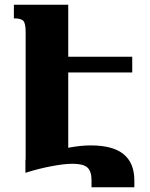

<svg xmlns="http://www.w3.org/2000/svg" viewBox="-20 -734 637 816"><path d="M551 33V62H369V32Q369 -6 351.5 -22Q334 -38 289 -38Q253 -38 198 -27.5Q143 -17 93 -1L89 0H88V-55H89V-598Q89 -635 79 -645.5Q69 -656 39 -656V-714H270V-493H542V-426H270V-106Q321 -116 366 -116Q460 -116 505.5 -78.5Q551 -41 551 33Z"/></svg>

Font: Noto Serif Armenian Black Narrow
Style: Regular
Weight: 900
Width: 4
Designer: Monotype Design team
Foundry: Monotype Imaging Inc.
Version: Version 1.000